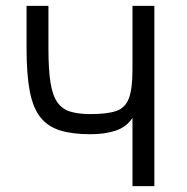

<svg xmlns="http://www.w3.org/2000/svg" viewBox="-20 -638 640 658"><path d="M434 0V-234Q414 -203 377 -190.5Q340 -178 290 -178Q228 -178 186 -191Q144 -204 118.5 -236Q93 -268 82 -325.5Q71 -383 71 -473V-618H146V-473Q146 -400 153 -355.5Q160 -311 176.5 -287.5Q193 -264 221 -255.5Q249 -247 290 -247Q347 -247 378 -257.5Q409 -268 421.5 -300.5Q434 -333 434 -398V-618H509V0Z"/></svg>

Font: Victor Mono
Style: Regular
Weight: 400
Monospace: yes
Designer: Rune Bjørnerås
Version: Version 1.561;gftools[0.9.30]